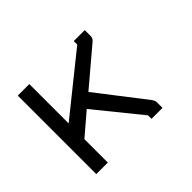

<svg xmlns="http://www.w3.org/2000/svg" viewBox="-101 -634 742 742"><g transform="rotate(-45 270.0 -263.5)"><path d="M120 -177V-49H57V-478H120V-263L359 -455V-474H419V-443Q419 -429.5 410 -422L260 -295L410 -101Q419 -88.5 419 -80V-49H359V-68L209 -253Z"/></g></svg>

Font: 3270 Nerd Font
Style: Regular
Weight: 400
Monospace: yes
Version: Version 3.0.1;Nerd Fonts 3.3.0